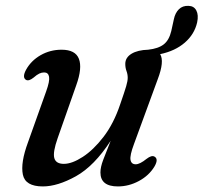

<svg xmlns="http://www.w3.org/2000/svg" viewBox="-20 -642 712 672"><path d="M520.5 -94Q536 -85.5 520.5 -59Q501.5 -27.5 466.2 -8.5Q431 10.5 392.5 10.5Q331.5 10.5 331.5 -38.5Q331.5 -57 341.2 -82.5Q351 -108 367.5 -149.5Q310 -61 245.8 -25.2Q181.5 10.5 130 10.5Q68.5 10.5 60 -31Q51.5 -72.5 78 -144L141.5 -322Q154.5 -358 151.8 -373.2Q149 -388.5 134.5 -388.5Q126 -388.5 117.5 -384.5Q109 -380.5 97 -370Q80.5 -357 71 -362.5Q57 -371 71 -397.5Q88.5 -429.5 122 -448.8Q155.5 -468 195.5 -468Q244 -468 256.2 -436Q268.5 -404 247 -344L182 -159Q164.5 -109.5 170 -89Q175.5 -68.5 203.5 -68.5Q232 -68.5 269.5 -92.8Q307 -117 342.5 -163.2Q378 -209.5 400.5 -276.5Q416 -321 421.5 -339.8Q427 -358.5 427 -369.5Q427 -382 422.8 -393.2Q418.5 -404.5 418.5 -418.5Q418.5 -440.5 440.2 -453.8Q462 -467 498.5 -468Q534.5 -472 553.2 -486.8Q572 -501.5 579.5 -533.5L588.5 -574.5Q593 -596.5 606 -609.5Q619 -622.5 640 -621.5Q659 -621 667.2 -605.2Q675.5 -589.5 670 -563.5Q660.5 -522 626.8 -492.8Q593 -463.5 540.5 -452.5Q556 -427.5 532 -364.5L449 -138Q434 -98 436.8 -82.5Q439.5 -67 455 -67Q469.5 -67 493 -86Q510.5 -99.5 520.5 -94Z"/></svg>

Font: Fraunces 9pt Soft
Style: Italic
Weight: 400
Italic angle: -16°
Version: Version 1.000;[0bf87f6ff]